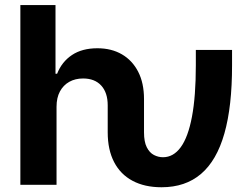

<svg xmlns="http://www.w3.org/2000/svg" viewBox="-20 -748 1021 777"><path d="M633.7 9.8Q565.3 9.8 516.5 -16.3Q467.6 -42.3 441.8 -92Q415.9 -141.7 415.9 -212.4V-321.7Q415.9 -373 389.7 -401.7Q363.5 -430.4 316.2 -430.4Q284.6 -430.4 260.4 -416.9Q236.2 -403.3 222.5 -377.9Q208.8 -352.4 208.8 -316.1V0H62.4V-727.5H204.6V-449.5H211.1Q230.1 -497.9 271.2 -525.3Q312.2 -552.7 374.1 -552.7Q430.9 -552.7 473.2 -528.2Q515.6 -503.6 539.2 -457.7Q562.8 -411.8 562.8 -347.2V-212.4Q562.8 -174.1 574 -152Q585.2 -129.9 602.9 -120.8Q620.7 -111.7 639.6 -111.7Q681.7 -111.7 711.4 -152.2Q741.1 -192.7 756.8 -275.3Q772.5 -358 772.5 -484.3V-545.9H919.1V-484.3Q919.3 -317.5 888.1 -207.9Q857 -98.3 793.6 -44.3Q730.3 9.8 633.7 9.8Z"/></svg>

Font: Atlassian Sans
Style: Regular
Weight: 400
Designer: Rasmus Andersson
Foundry: Modifications by Atlassian Pty Ltd, manufactured by rsms
Version: Version 4.001;git-9221beed3